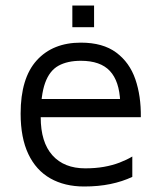

<svg xmlns="http://www.w3.org/2000/svg" viewBox="-20 -663 587 698"><path d="M286 15Q215 15 163 -14.5Q111 -44 83 -103Q55 -162 55 -250Q55 -379 113.5 -443.5Q172 -508 274 -508Q354 -508 402.5 -472Q451 -436 472 -375Q493 -314 492 -237H91L96 -303H445L417 -293Q414 -368 379.5 -405Q345 -442 274 -442Q225 -442 192.5 -424Q160 -406 144 -361.5Q128 -317 128 -237Q128 -146 170.5 -98.5Q213 -51 290 -51Q327 -51 358 -56.5Q389 -62 415 -72Q441 -82 461 -94V-20Q425 -3 381.5 6Q338 15 286 15ZM243 -564V-643H322V-564Z"/></svg>

Font: Maven Pro
Style: Regular
Weight: 400
Designer: Joe Prince
Foundry: Joe Prince
Version: Version 2.103